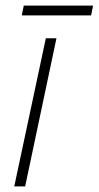

<svg xmlns="http://www.w3.org/2000/svg" viewBox="-20 -667 353 687"><path d="M58 -612H306L313 -647H65ZM31 0H70L182 -530H144Z"/></svg>

Font: Noto Sans ExtraLight
Style: Italic
Weight: 200
Italic angle: -12°
Designer: Monotype Design Team
Foundry: Monotype Imaging Inc.
Version: Version 2.013